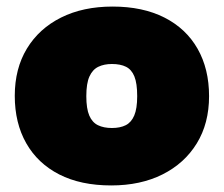

<svg xmlns="http://www.w3.org/2000/svg" viewBox="-20 -555 682 585"><path d="M319 10Q226 10 160.5 -23.5Q95 -57 60 -118.5Q25 -180 25 -263Q25 -346 62 -407Q99 -468 166 -501.5Q233 -535 323 -535Q415 -535 481 -501.5Q547 -468 582 -406.5Q617 -345 617 -262Q617 -179 579.5 -118Q542 -57 475 -23.5Q408 10 319 10ZM321 -165Q346 -165 363 -173.5Q380 -182 389 -203Q398 -224 398 -262Q398 -301 389.5 -322Q381 -343 364 -351.5Q347 -360 321 -360Q297 -360 279.5 -351.5Q262 -343 252.5 -322Q243 -301 243 -262Q243 -224 252 -203Q261 -182 278.5 -173.5Q296 -165 321 -165Z"/></svg>

Font: REM Black
Style: Regular
Weight: 900
Designer: Octavio Pardo
Foundry: Ashler Design
Version: Version 1.005;gftools[0.9.28]